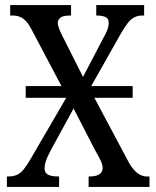

<svg xmlns="http://www.w3.org/2000/svg" viewBox="-20 -734 614 754"><path d="M81 -350V-396H501V-350ZM7 0V-41H12Q33 -41 47 -47.5Q61 -54 73.5 -69.5Q86 -85 101 -111L243 -355L103 -620Q93 -639 82.5 -650.5Q72 -662 59 -667.5Q46 -673 30 -673H20V-714H259V-673H256Q227 -673 217 -664.5Q207 -656 207 -644Q207 -634 213 -619Q219 -604 229 -585L306 -432L385 -583Q395 -600 401 -615.5Q407 -631 407 -644Q407 -662 393.5 -667.5Q380 -673 360 -673H358V-714H546V-673H538Q522 -673 508.5 -666.5Q495 -660 482.5 -644.5Q470 -629 454 -601L332 -385L487 -94Q498 -75 510 -63Q522 -51 533.5 -46Q545 -41 555 -41H567V0H328V-41H332Q357 -41 370 -49.5Q383 -58 383 -74Q383 -85 378 -97.5Q373 -110 354 -143L269 -308L180 -145Q174 -134 168 -121Q162 -108 158.5 -96Q155 -84 155 -72Q155 -56 168 -48.5Q181 -41 209 -41H212V0Z"/></svg>

Font: Noto Serif Condensed
Style: Regular
Weight: 400
Width: 3
Designer: Monotype Design Team
Foundry: Monotype Imaging Inc.
Version: Version 2.015